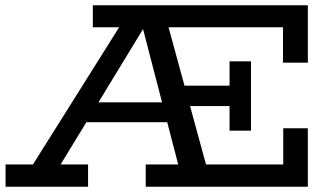

<svg xmlns="http://www.w3.org/2000/svg" viewBox="-20 -706 1259 726"><path d="M63 -18 452 -637H608L777 -18H671L511 -634H544L169 -18ZM1 0V-84H313V0ZM271 -244 294 -319H651L673 -244ZM531 0V-84H1051V-221H1144V0ZM1050 -469V-603H331V-686H1144V-469ZM848 -474H929V-212H848V-305H625V-382H848Z"/></svg>

Font: BioRhyme ExtraBold
Style: Regular
Weight: 400
Version: Version 1.600;gftools[0.9.33]